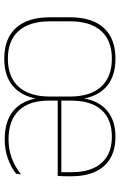

<svg xmlns="http://www.w3.org/2000/svg" viewBox="145 -682 548 878"><g transform="rotate(90 419.0 -243.0)"><path d="M248.5 11.5Q155.5 11.5 107.2 -42.5Q59 -96.5 59 -197.5V-289Q59 -390 107.5 -443.5Q156 -497 248.5 -497Q326 -497 372.5 -458.8Q419 -420.5 431.5 -348H429.5Q440 -420 485.8 -458.5Q531.5 -497 605 -497Q663.5 -497 703.8 -473.5Q744 -450 765 -405.2Q786 -360.5 786 -296.5V-279.5Q786 -268.5 785.8 -257.5Q785.5 -246.5 784.5 -233H767.5Q767.5 -250.5 767.5 -266.5Q767.5 -282.5 767.5 -296Q767.5 -355.5 748.8 -396.5Q730 -437.5 694 -459Q658 -480.5 605 -480.5Q524.5 -480.5 482.2 -432.5Q440 -384.5 440 -292.5V-240V-236V-193Q440 -102.5 485.2 -55.2Q530.5 -8 617 -8Q663 -8 703 -22.8Q743 -37.5 777 -65L774.5 -43Q745 -19 704.5 -4.8Q664 9.5 616.5 9.5Q536.5 9.5 489.2 -28Q442 -65.5 429 -139H432Q418.5 -65 372.2 -26.8Q326 11.5 248.5 11.5ZM778 -233H430V-249.5H778ZM248.5 -5Q332.5 -5 377 -54.5Q421.5 -104 421.5 -197.5V-288Q421.5 -381.5 377 -431Q332.5 -480.5 248.5 -480.5Q165 -480.5 121.2 -431.2Q77.5 -382 77.5 -289V-197.5Q77.5 -104 121.2 -54.5Q165 -5 248.5 -5Z"/></g></svg>

Font: Anek Devanagari Thin
Style: Regular
Weight: 250
Designer: Kailash Malviya (Devanagari) & Yesha Goshar (Latin)
Foundry: Ek Type
Version: Version 1.003